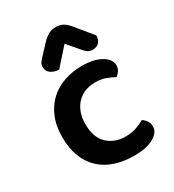

<svg xmlns="http://www.w3.org/2000/svg" viewBox="-177 -813 837 926"><g transform="rotate(-30 242.0 -349.5)"><path d="M308 -387Q278 -387 252.5 -377Q227 -367 208.5 -348Q190 -329 179 -301Q168 -273 168 -236Q168 -162 207 -124.5Q246 -87 308 -87Q343 -87 368.5 -96.5Q394 -106 414 -117Q428 -107 436.5 -94Q445 -81 445 -64Q445 -30 405 -8Q365 14 297 14Q240 14 192.5 -1.5Q145 -17 111 -48.5Q77 -80 58.5 -127Q40 -174 40 -236Q40 -299 60 -346.5Q80 -394 114.5 -425.5Q149 -457 195 -472.5Q241 -488 293 -488Q360 -488 400 -464.5Q440 -441 440 -407Q440 -391 431.5 -378Q423 -365 412 -357Q392 -368 367.5 -377.5Q343 -387 308 -387ZM275 -622Q250 -593 231 -572.5Q212 -552 191 -527Q162 -528 144.5 -541.5Q127 -555 127 -576Q127 -592 135.5 -603Q144 -614 160 -631L207 -681Q223 -696 239 -704.5Q255 -713 277 -713Q298 -713 314.5 -705.5Q331 -698 351 -674L428 -580Q428 -559 416 -544Q404 -529 379 -529Q362 -529 350.5 -537.5Q339 -546 328 -560Z"/></g></svg>

Font: Baloo Bhai 2 SemiBold
Style: Regular
Weight: 600
Designer: Supriya Tembe, Noopur Datye and Ek Type
Foundry: Ek Type
Version: Version 1.640;PS 1.000;hotconv 16.6.51;makeotf.lib2.5.65220;